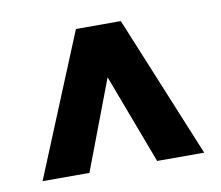

<svg xmlns="http://www.w3.org/2000/svg" viewBox="-51 -770 544 473"><g transform="rotate(-10 221.5 -533.5)"><path d="M306.6 -356 222.2 -580.1 137.2 -356H20L166 -710.9H278.3L424.3 -356Z"/></g></svg>

Font: Vazirmatn RD ExtraBold
Style: Regular
Weight: 800
Designer: Saber Rastikerdar
Foundry: Saber Rastikerdar
Version: Version 32.102